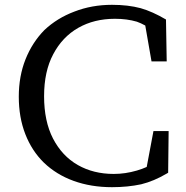

<svg xmlns="http://www.w3.org/2000/svg" viewBox="-20 -762 772 797"><path d="M566 3Q510 15 445 15Q358 15 286 -11Q214 -37 162 -87Q112 -136 85 -205.5Q58 -275 58 -360.5Q58 -446 86 -516Q114 -586 164 -637Q217 -687 289 -714Q361 -742 445 -742Q512 -742 564 -728Q613 -714 669 -681L672 -507H618H609L583 -656Q565 -666 548 -672Q507 -684 457 -684Q371 -684 305 -646.5Q239 -609 201 -537Q163 -466 163 -362.5Q163 -259 200 -187Q238 -114 303 -77Q368 -40 452 -40Q500 -40 548 -54Q569 -60 589 -69L617 -218H680L678 -45L673 -42Q619 -10 566 3Z"/></svg>

Font: Early Summer Mincho Screen
Style: Regular
Weight: 400
Designer: GuiWonder
Version: Version 1.002